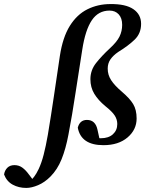

<svg xmlns="http://www.w3.org/2000/svg" viewBox="-163 -701 713 943"><path d="M72 -39Q88 -135 102 -230.5Q116 -326 131 -426Q145 -518 180 -574Q215 -630 266.5 -655.5Q318 -681 379 -681Q454 -682 492 -656Q530 -630 530 -584Q530 -537 498.5 -506.5Q467 -476 418 -446Q393 -429 379.5 -409.5Q366 -390 366 -364Q366 -333 383 -307Q400 -281 434 -252Q474 -218 491 -190Q508 -162 508 -119Q508 -64 463.5 -26Q419 12 345 12Q235 12 219 -74Q229 -112 264 -112Q306 -112 316 -63L329 -4L282 -26Q307 -22 332 -22Q370 -22 391.5 -41.5Q413 -61 413 -92Q413 -114 400.5 -133.5Q388 -153 354 -180Q319 -209 300 -240.5Q281 -272 281 -312Q281 -356 308.5 -391Q336 -426 376 -463Q411 -495 424 -521.5Q437 -548 437 -579Q437 -612 420 -630.5Q403 -649 375 -649Q320 -649 288 -601.5Q256 -554 241 -457Q224 -352 208 -245Q192 -138 173 -39Q160 30 139.5 81Q119 132 84 167Q56 195 24 208.5Q-8 222 -34 222Q-71 222 -100.5 206Q-130 190 -143 156Q-140 136 -127 123Q-114 110 -92 110Q-70 110 -53 122.5Q-36 135 -21 156L5 190L-19 193Q-6 181 5 166.5Q16 152 27 129Q41 99 51.5 58.5Q62 18 72 -39Z"/></svg>

Font: Lisu Bosa Black
Style: Italic
Weight: 900
Italic angle: -19°
Designer: David Morse, Annie Olsen, Victor Gaultney, Frank Grießhammer (Latin)
Foundry: SIL International
Version: Version 2.000